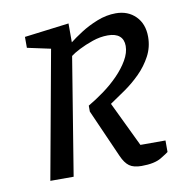

<svg xmlns="http://www.w3.org/2000/svg" viewBox="-64 -575 619 641"><g transform="rotate(-10 245.0 -254.5)"><path d="M366 4Q339 4 324.5 -6.5Q310 -17 299 -42L227 -205V-225Q253 -240 280.5 -260Q308 -280 331 -303.5Q354 -327 368.5 -352Q383 -377 383 -400Q383 -422 369.5 -433.5Q356 -445 330 -445Q304 -445 278 -436Q252 -427 231.5 -416.5Q211 -406 201 -398L136 0H57L136 -434L57 -451V-488L208 -507V-443Q223 -455 248.5 -471.5Q274 -488 305.5 -500.5Q337 -513 369 -513Q410 -513 436 -487Q462 -461 462 -417Q462 -382 446 -352Q430 -322 405.5 -297.5Q381 -273 353 -253.5Q325 -234 301 -218L374 -66H459V-27Q456 -24 433 -10Q410 4 366 4Z"/></g></svg>

Font: Faustina
Style: Italic
Weight: 400
Italic angle: -8°
Designer: Alfonso Garcia
Foundry: http://www.omnibus-type.com
Version: Version 1.200